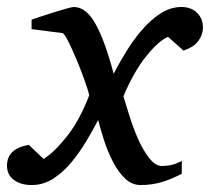

<svg xmlns="http://www.w3.org/2000/svg" viewBox="-38 -514 597 546"><path d="M539.1 -435.1Q539.1 -415.5 526.1 -397.7Q513.2 -379.9 483.9 -370.1L439.9 -409.2Q413.6 -398.4 377.9 -354.2Q342.3 -310.1 313 -240.2Q318.4 -222.2 329.3 -187Q340.3 -151.9 354 -120.1Q368.2 -87.9 386 -64.9Q403.8 -42 421.9 -42Q433.1 -42 446 -44.2Q459 -46.4 479 -56.2V-20Q450.7 -4.9 422.4 3.7Q394 12.2 361.8 12.2Q336.9 12.2 317.4 -6.6Q297.9 -25.4 283 -54.4Q268.1 -83.5 257.8 -115.2Q247.6 -147 241.2 -172.9Q227.5 -146.5 208.7 -114.7Q189.9 -83 166.5 -54.2Q143.1 -25.4 114.5 -6.6Q85.9 12.2 51.8 12.2Q21.5 12.2 1.7 -2.2Q-18.1 -16.6 -18.1 -43Q-18.1 -91.3 43.9 -102.1L85.9 -62Q116.2 -80.6 152.3 -126.2Q188.5 -171.9 215.8 -243.2Q212.4 -258.3 202.1 -286.9Q191.9 -315.4 179.2 -345.7Q166.5 -376 155.5 -397.7Q144.5 -419.4 139.2 -419.9L51.8 -431.2V-458Q58.6 -460.4 75.9 -466.3Q93.3 -472.2 113.8 -478.5Q134.3 -484.9 150.6 -489.5Q167 -494.1 171.9 -494.1Q207.5 -494.1 234.6 -444.3Q261.7 -394.5 285.2 -304.2Q299.8 -332.5 319.8 -365.5Q339.8 -398.4 364.7 -427.7Q389.6 -457 418.2 -475.6Q446.8 -494.1 478 -494.1Q505.4 -494.1 522.2 -477.8Q539.1 -461.4 539.1 -435.1Z"/></svg>

Font: Charis
Style: Italic
Weight: 400
Italic angle: -11°
Designer: Walt Agee, Miriam Martin, Annie Olsen, Victor Gaultney, Lorna Priest, Alan Ward, Bob Hallissy, Martin Hosken, Sharon Cor
Foundry: SIL Global
Version: Version 7.000